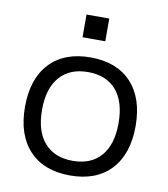

<svg xmlns="http://www.w3.org/2000/svg" viewBox="-82 -786 756 865"><g transform="rotate(10 296.0 -353.5)"><path d="M296 10Q176 10 109.5 -61Q43 -132 43 -260Q43 -388 109.5 -459Q176 -530 296 -530Q416 -530 482.5 -459Q549 -388 549 -260Q549 -132 482.5 -61Q416 10 296 10ZM296 -57Q380 -57 425.5 -109.5Q471 -162 471 -260Q471 -358 425.5 -410.5Q380 -463 296 -463Q213 -463 167 -410.5Q121 -358 121 -260Q121 -162 167 -109.5Q213 -57 296 -57ZM244 -613V-717H348V-613Z"/></g></svg>

Font: M PLUS 1
Style: Regular
Weight: 400
Designer: Coji Morishita
Foundry: UNDERFOREST DESIGN
Version: Version 1.001